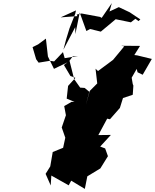

<svg xmlns="http://www.w3.org/2000/svg" viewBox="-20 -1111 999 1238"><path d="M465 -1022 428 -928 406 -856 389 -791 465 -936 466 -891 494 -1030 537 -911 561 -924 630 -907 726 -987 824 -967 853 -990 873 -975 885 -986 816 -1032 746 -1065 686 -1037 701 -1091 616 -967 670 -975 625 -1002 506 -1024 475 -1017 479 -1007 371 -999 470 -1044ZM226 -825 276 -862 289 -747 301 -722 328 -667 415 -709 392 -692 434 -621 466 -609 419 -557 410 -475 461 -454H441L394 -427L405 -368L378 -289L401 -223L387 -158L320 -131L304 -38L274 10L307 85L311 21L423 84L439 54L527 107L543 26L627 -25L676 -104L658 -154L626 -166L695 -241L614 -240L671 -346L689 -342L753 -415L773 -479L836 -500L840 -559L836 -569L829 -610L872 -685L855 -692L867 -645L900 -629L959 -731L864 -754L830 -758L841 -748L883 -815L762 -816L781 -812L709 -725L612 -653L596 -668L607 -573L559 -525L533 -433L556 -519L526 -544L497 -546L458 -601L428 -720L370 -641L450 -749L483 -750L397 -736L386 -775L329 -715L302 -719L229 -707L213 -729L190 -807Z"/></svg>

Font: Hussar Lance
Style: Italic
Weight: 700
Foundry: Cannot Into Space Fonts, PlusOne Fonts
Version: Version 2.27